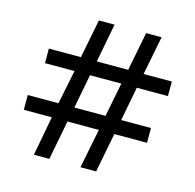

<svg xmlns="http://www.w3.org/2000/svg" viewBox="-95 -730 843 828"><g transform="rotate(15 326.5 -316.0)"><path d="M159 -176H34V-242H171L202 -394H70V-459H213L247 -632H317L284 -459H424L458 -632H527L493 -459H619V-394H480L451 -242H584V-176H438L404 0H334L369 -176H229L195 0H126ZM381 -242 411 -394H271L242 -242Z"/></g></svg>

Font: hexlbangla05
Style: Book
Weight: 400
Designer: Jelle Bosma - Monotype Design Team
Foundry: Monotype Imaging Inc.
Version: Version 2.003